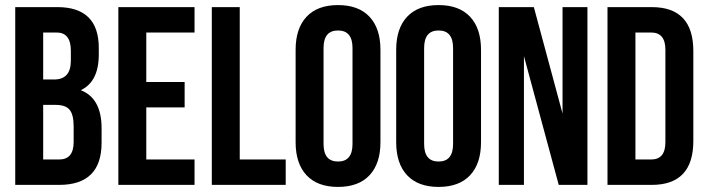

<svg xmlns="http://www.w3.org/2000/svg" viewBox="-20 -728 2780 756"><path d="M206 -700Q369 -700 369 -539V-514Q369 -406 298 -373Q380 -341 380 -223V-166Q380 0 213 0H40V-700ZM150 -315V-100H213Q270 -100 270 -169V-230Q270 -278 253 -297Q237 -315 199 -315ZM150 -600V-415H193Q259 -415 259 -489V-528Q259 -600 203 -600Z M556 -405H707V-305H556V-100H746V0H446V-700H746V-600H556Z M814 -700H924V-100H1105V0H814Z M1254 -161Q1254 -92 1311 -92Q1368 -92 1368 -161V-539Q1368 -608 1311 -608Q1254 -608 1254 -539ZM1144 -532Q1144 -616 1187 -662Q1230 -708 1311 -708Q1392 -708 1435 -662Q1478 -616 1478 -532V-168Q1478 -84 1435 -38Q1392 8 1311 8Q1230 8 1187 -38Q1144 -84 1144 -168Z M1650 -161Q1650 -92 1707 -92Q1764 -92 1764 -161V-539Q1764 -608 1707 -608Q1650 -608 1650 -539ZM1540 -532Q1540 -616 1583 -662Q1626 -708 1707 -708Q1788 -708 1831 -662Q1874 -616 1874 -532V-168Q1874 -84 1831 -38Q1788 8 1707 8Q1626 8 1583 -38Q1540 -84 1540 -168Z M2043 -507V0H1944V-700H2082L2195 -281V-700H2293V0H2180Z M2372 -700H2546Q2710 -700 2710 -527V-173Q2710 0 2546 0H2372ZM2482 -600V-100H2544Q2600 -100 2600 -168V-532Q2600 -600 2544 -600Z"/></svg>

Font: Adderley Bold
Style: Regular
Weight: 700
Designer: gorohovskiy
Version: Version 1.003 November 13, 2017